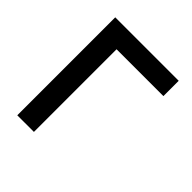

<svg xmlns="http://www.w3.org/2000/svg" viewBox="-187 -827 961 961"><g transform="rotate(45 293.0 -346.5)"><path d="M83 0H200.7V-585H532.2V-693.4H83Z"/></g></svg>

Font: Cascadia Mono SemiBold
Style: Regular
Weight: 600
Monospace: yes
Designer: Aaron Bell
Foundry: Saja Typeworks
Version: Version 2404.023